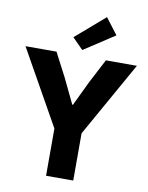

<svg xmlns="http://www.w3.org/2000/svg" viewBox="-104 -1041 860 1114"><g transform="rotate(10 326.0 -484.0)"><path d="M246.1 -278.3 -2 -719.7H180.7L253.9 -579.1L324.2 -432.6H328.1L398.4 -579.1L471.7 -719.7H654.3L406.2 -278.3V0H246.1ZM262.7 -819.3 434.6 -967.8 506.8 -873 326.2 -754.9Z"/></g></svg>

Font: Reddit Sans Chocolate ExtraBold
Style: Regular
Weight: 800
Designer: Stephen Hutchings
Foundry: Reddit
Version: Version 1.011